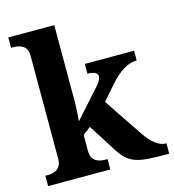

<svg xmlns="http://www.w3.org/2000/svg" viewBox="-112 -854 860 948"><g transform="rotate(-15 318.0 -380.0)"><path d="M17 0H335V-53H323C294 -53 252 -61 252 -118V-199L292 -229L381 -89C433 -7 476 0 622 0H636V-53H633C601 -53 564 -78 529 -131L396 -329L459 -401C511 -460 554 -486 600 -486V-536H348V-486C381 -486 400 -476 400 -459C400 -449 395 -436 373 -411L247 -270C247 -270 252 -338 252 -374V-760H17V-707H29C57 -707 100 -699 100 -646V-118C100 -61 58 -53 29 -53H17Z"/></g></svg>

Font: Noto Serif Test
Style: Bold
Weight: 700
Version: Version 1.000